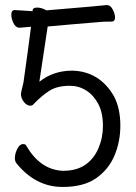

<svg xmlns="http://www.w3.org/2000/svg" viewBox="-20 -722 540 761"><path d="M103 -616Q74 -614 57 -612Q41 -613 32.5 -632Q24 -651 25 -665Q25 -683 40 -682Q47 -682 65.5 -680.5Q84 -679 104 -678H109V-679Q109 -692 127 -692Q145 -692 164 -681Q393 -700 403 -702Q418 -702 427 -684Q436 -666 436 -653Q436 -637 423.5 -636.5Q411 -636 391 -636Q279 -627 169 -617L136 -398Q191 -442 267 -442Q375 -439 432 -340Q457 -292 457 -224Q457 -161 434 -106Q411 -51 361.5 -16Q312 19 228 19Q121 19 45 -75Q39 -83 39 -95Q39 -113 48.5 -132Q58 -151 72 -151Q82 -151 85 -143Q140 -49 229 -45Q283 -45 317.5 -68.5Q352 -92 370 -134Q388 -176 388 -223Q388 -275 369.5 -310Q351 -345 321.5 -363.5Q292 -382 257 -382Q206 -382 174.5 -361.5Q143 -341 111 -307Q107 -303 100 -303Q87 -303 75 -317.5Q63 -332 63 -351Q63 -354 73 -395Q94 -544 103 -616Z"/></svg>

Font: Moon Stars Kai T HW
Style: Regular
Weight: 400
Designer: GuiWonder
Version: Version 1.101